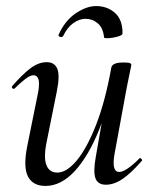

<svg xmlns="http://www.w3.org/2000/svg" viewBox="-20 -600 508 633"><path d="M130 13Q88 13 72 -18.5Q56 -50 70 -119L106 -297Q111 -327 106.5 -339.5Q102 -352 90 -352Q80 -352 64 -340Q48 -328 29 -309Q25 -305 21 -309Q17 -313 21 -317Q54 -355 80.5 -375Q107 -395 134 -395Q160 -395 169 -373Q178 -351 167 -297L135 -138Q123 -83 132.5 -57Q142 -31 169 -31Q200 -31 233.5 -71.5Q267 -112 297 -189Q327 -266 347 -377L361 -376Q342 -259 306.5 -171.5Q271 -84 226 -35.5Q181 13 130 13ZM329 9Q302 9 294.5 -13Q287 -35 296 -84L347 -377Q350 -394 387 -394Q403 -394 408 -392Q413 -390 413 -387Q413 -384 408 -361Q403 -338 398 -312L357 -89Q348 -33 373 -33Q384 -33 401 -44.5Q418 -56 439 -77Q442 -81 446 -76.5Q450 -72 447 -69Q412 -29 384 -10Q356 9 329 9ZM323 -477Q320 -508 302.5 -523Q285 -538 262 -538Q242 -538 222 -524Q202 -510 188 -481Q184 -476 178 -478.5Q172 -481 173 -485Q194 -532 229.5 -556Q265 -580 297 -580Q333 -580 358.5 -558Q384 -536 384 -490Q384 -485 374.5 -481.5Q365 -478 353.5 -476Q342 -474 332.5 -474Q323 -474 323 -477Z"/></svg>

Font: Cormorant Garamond Light Medium
Style: Italic
Weight: 500
Italic angle: -10°
Version: Version 4.001